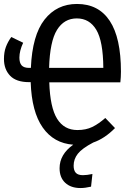

<svg xmlns="http://www.w3.org/2000/svg" viewBox="-25 -720 666 970"><path d="M583 -304H224Q228 -177 263.5 -120Q299 -63 366 -63Q409 -63 441 -78.5Q473 -94 507 -124L556 -73Q504 -20 446 0Q389 30 368 57Q347 84 347 117Q347 141 358 153Q369 165 394 165Q414 165 442 159L435 223Q405 230 382 230Q333 230 304.5 203.5Q276 177 276 130Q276 60 345 11Q247 4 191 -75.5Q135 -155 130 -305H122Q57 -305 26 -337.5Q-5 -370 -5 -422Q-5 -456 4.5 -482Q14 -508 32 -533L92 -504Q73 -463 73 -429Q73 -402 84.5 -389.5Q96 -377 122 -377H131Q138 -542 200 -621Q262 -700 364 -700Q473 -700 529.5 -614.5Q586 -529 586 -358Q586 -331 583 -304ZM497 -377Q496 -512 461.5 -569.5Q427 -627 363 -627Q299 -627 263 -569Q227 -511 223 -377Z"/></svg>

Font: Fira Sans Compressed
Style: Regular
Weight: 400
Width: 1
Designer: bBox Type GmbH & Carrois Corporate GbR & Edenspiekermann AG
Foundry: bBox Type GmbH & Carrois Corporate GbR & Edenspiekermann AG
Version: Version 4.301